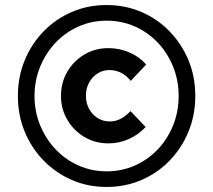

<svg xmlns="http://www.w3.org/2000/svg" viewBox="-20 -731 846 762"><path d="M410 -162Q358 -162 315.5 -187Q273 -212 247.5 -255Q222 -298 222 -350Q222 -404 247.5 -447Q273 -490 315.5 -515Q358 -540 410 -540Q454 -540 493.5 -523Q533 -506 560 -475L499 -410Q480 -433 459 -443Q438 -453 414 -453Q388 -453 367 -439.5Q346 -426 333.5 -403Q321 -380 321 -351Q321 -322 333.5 -299Q346 -276 367.5 -262.5Q389 -249 415 -249Q439 -249 459 -259.5Q479 -270 498 -290L558 -227Q529 -196 491 -179Q453 -162 410 -162ZM403 11Q329 11 265.5 -16.5Q202 -44 153.5 -93.5Q105 -143 78 -208.5Q51 -274 51 -350Q51 -426 78 -491.5Q105 -557 153 -606.5Q201 -656 265 -683.5Q329 -711 403 -711Q477 -711 541 -683.5Q605 -656 653 -606.5Q701 -557 728 -492Q755 -427 755 -350Q755 -274 728 -208.5Q701 -143 653 -93.5Q605 -44 541 -16.5Q477 11 403 11ZM403 -51Q463 -51 515 -74Q567 -97 606 -138Q645 -179 667 -233.5Q689 -288 689 -350Q689 -412 667 -466.5Q645 -521 606 -562Q567 -603 515 -626Q463 -649 403 -649Q344 -649 292 -626Q240 -603 201 -562Q162 -521 139.5 -466.5Q117 -412 117 -350Q117 -288 139.5 -233.5Q162 -179 201 -138Q240 -97 292 -74Q344 -51 403 -51Z"/></svg>

Font: Red Hat Text SemiBold
Style: Regular
Weight: 600
Designer: Pentagram, MCKL
Foundry: MCKL
Version: Version 1.030